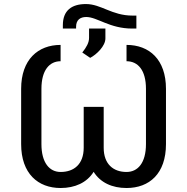

<svg xmlns="http://www.w3.org/2000/svg" viewBox="-20 -938 943 968"><path d="M647.7 -859.4C544 -859.4 490.1 -917.6 413.4 -917.6C340.9 -917.6 296.9 -884.9 296.9 -811.1V-794H363.6V-802.6C363.6 -838.1 384.9 -852.3 414.8 -852.3C470.2 -852.3 532.7 -794 646.3 -794H667.6V-859.4ZM86.6 -211.6C86.6 -62.5 171.9 9.9 285.5 9.9C357.6 9.9 418 -17 452.1 -71.7C486.2 -17 545.8 9.9 617.9 9.9C733 9.9 816.8 -62.5 816.8 -211.6V-490.1C816.8 -637.8 733 -711.6 617.9 -711.6V-629.3C674.7 -629.3 715.9 -585.2 715.9 -490.1V-211.6C715.9 -116.5 674.7 -71 617.9 -71C551.1 -71 502.8 -110.8 502.8 -193.2V-399.1H402V-193.2C402 -110.8 353.7 -71 285.5 -71C230.1 -71 188.9 -116.5 188.9 -211.6V-490.1C188.9 -585.2 230.1 -629.3 285.5 -629.3V-711.6C171.9 -711.6 86.6 -637.8 86.6 -490.1ZM394.9 -673.3 434.7 -646.3C467.3 -663.4 511.4 -706 511.4 -744.3V-794H429V-747.2C429 -723 416.2 -700.3 394.9 -673.3Z"/></svg>

Font: Margiela Sans
Style: Regular
Weight: 400
Designer: Stefan Endress, Andreas Faust
Version: Version 1.100;FEAKit 1.0